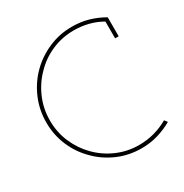

<svg xmlns="http://www.w3.org/2000/svg" viewBox="-165 -840 941 980"><g transform="rotate(-30 305.0 -350.0)"><path d="M574 -42 561 -59Q523 -37 479.5 -25Q436 -13 389 -13Q321 -13 260 -39.5Q199 -66 154 -112Q109 -157 82.5 -218Q56 -279 56 -348Q56 -418 82.5 -479.5Q109 -541 155 -587Q200 -634 261 -660.5Q322 -687 392 -687Q435 -687 476.5 -676.5Q518 -666 554 -645V-546H575V-658Q534 -682 488.5 -695Q443 -708 392 -708Q318 -708 253 -679.5Q188 -651 140 -603Q91 -554 63 -488.5Q35 -423 35 -349Q35 -275 63 -210Q91 -145 140 -97Q188 -48 253 -20Q318 8 392 8Q443 8 488.5 -5.5Q534 -19 574 -42Z"/></g></svg>

Font: Josefin Slab ExtraLight
Style: Regular
Weight: 250
Designer: Santiago Orozco
Foundry: Typemade
Version: Version 2.000